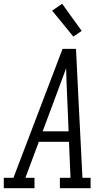

<svg xmlns="http://www.w3.org/2000/svg" viewBox="-50 -993 570 1013"><path d="M-30 0V-55H21L280 -735H351L363 -490L385 -55H428V0H266V-55H322L314 -245H155L84 -55H132V0ZM175 -300H312L304 -490Q302 -526 301 -562Q300 -598 299 -633Q286 -597 272.5 -561.5Q259 -526 246 -490ZM337 -800 225 -937 278 -973 381 -830Z"/></svg>

Font: Iosevka Slab Light Oblique
Style: Regular
Weight: 300
Italic angle: -9°
Monospace: yes
Designer: Belleve Invis
Foundry: Belleve Invis
Version: Version 11.1.1; ttfautohint (v1.8.3)